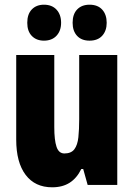

<svg xmlns="http://www.w3.org/2000/svg" viewBox="-20 -787 569 817"><path d="M479 -553V0H353L334 -68H326Q307 -29 276.5 -9.5Q246 10 202 10Q129 10 89 -43Q49 -96 49 -193V-553H211V-246Q211 -191 220.5 -162.5Q230 -134 254 -134Q283 -134 296.5 -152Q310 -170 313.5 -203Q317 -236 317 -280V-553ZM96 -690Q96 -727 115.5 -747Q135 -767 167 -767Q201 -767 220.5 -746Q240 -725 240 -690Q240 -656 220.5 -635Q201 -614 167 -614Q135 -614 115.5 -634Q96 -654 96 -690ZM289 -690Q289 -727 308.5 -747Q328 -767 361 -767Q396 -767 415 -746Q434 -725 434 -690Q434 -656 415 -635Q396 -614 361 -614Q327 -614 308 -634.5Q289 -655 289 -690Z"/></svg>

Font: Noto Sans Kannada ExtraCondensed Black
Style: Regular
Weight: 900
Width: 2
Designer: Jelle Bosma - Monotype Design Team
Foundry: Monotype Imaging Inc.
Version: Version 2.005; ttfautohint (v1.8.4.7-5d5b)